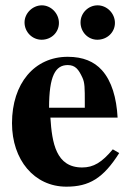

<svg xmlns="http://www.w3.org/2000/svg" viewBox="-20 -686 484 720"><path d="M411 -600C411 -636 381 -666 346 -666C311 -666 282 -637 282 -602C282 -566 310 -537 345 -537C382 -537 411 -565 411 -600ZM201 -600C201 -636 171 -666 137 -666C102 -666 72 -636 72 -602C72 -566 101 -537 136 -537C173 -537 201 -565 201 -600ZM403 -126C362 -77 331 -58 288 -58C190 -58 175 -150 169 -245H421C417 -319 399 -382 362 -423C333 -455 292 -473 234 -473C109 -473 25 -373 25 -224C25 -87 108 14 229 14C314 14 367 -17 427 -112ZM298 -282H164C164 -402 188 -442 234 -442C263 -442 275 -425 289 -395C298 -376 298 -355 298 -303Z"/></svg>

Font: XITS
Style: Bold
Weight: 700
Designer: MicroPress Inc., with final additions and corrections provided by Coen Hoffman, Elsevier (retired)
Version: Version 1.107